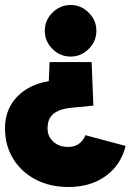

<svg xmlns="http://www.w3.org/2000/svg" viewBox="-21 -532 522 767"><path d="M345 -284 352 -110 259 -101Q219 -97 194 -78.5Q169 -60 169 -19Q169 13 192 34Q215 55 252 55Q278 55 295.5 41.5Q313 28 320 8L481 51Q462 127 401.5 171Q341 215 252 215Q178 215 121 185Q64 155 31.5 102Q-1 49 -1 -19Q-1 -70 20.5 -109Q42 -148 81.5 -173.5Q121 -199 174 -208L177 -284ZM261 -512Q303 -512 333.5 -481.5Q364 -451 364 -409Q364 -367 333.5 -336.5Q303 -306 261 -306Q219 -306 188.5 -336.5Q158 -367 158 -409Q158 -451 188.5 -481.5Q219 -512 261 -512Z"/></svg>

Font: Figtree Black
Style: Regular
Weight: 900
Designer: Erik Kennedy
Foundry: Erik Kennedy
Version: Version 2.001;gftools[0.9.30]